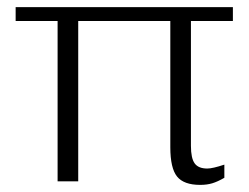

<svg xmlns="http://www.w3.org/2000/svg" viewBox="-20 -510 699 540"><path d="M459 -96V-451H200V0H142V-451H24V-490H635V-451H517V-100Q517 -65 527.5 -50.5Q538 -36 563 -36Q578 -36 611 -47V-10Q592 1 577 5.5Q562 10 543 10Q497 10 478 -13.5Q459 -37 459 -96Z"/></svg>

Font: Fahkwang ExtraLight
Style: Regular
Weight: 275
Designer: Suppakit Chalermlarp | Katatrad Co.,Ltd.
Foundry: Cadson Demak Co.,Ltd.
Version: Version 1.000; ttfautohint (v1.6)